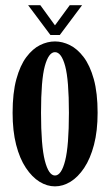

<svg xmlns="http://www.w3.org/2000/svg" viewBox="-20 -684 412 716"><path d="M185 11Q155.5 11 127.5 -6.2Q99.5 -23.5 76.5 -58Q53.5 -92.5 40.2 -144Q27 -195.5 27 -263.5Q27 -337.5 41 -388.8Q55 -440 78.2 -471Q101.5 -502 129.2 -515.8Q157 -529.5 185 -529.5Q212.5 -529.5 240.5 -515.8Q268.5 -502 292 -471Q315.5 -440 329.8 -388.8Q344 -337.5 344 -263.5Q344 -195.5 330.5 -144Q317 -92.5 294 -58Q271 -23.5 242.8 -6.2Q214.5 11 185 11ZM185 -29.5Q209 -29.5 223 -85Q237 -140.5 237 -263.5Q237 -386 223 -437.8Q209 -489.5 185 -489.5Q161.5 -489.5 147.2 -437.8Q133 -386 133 -263.5Q133 -140.5 147.2 -85Q161.5 -29.5 185 -29.5ZM168 -553.5 85 -664.5H130.5L185 -589.5L240 -664.5H286L203 -553.5Z"/></svg>

Font: Imbue Thin 10pt SemiBold
Style: Regular
Weight: 600
Version: Version 1.102